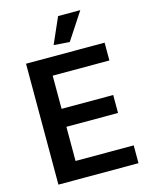

<svg xmlns="http://www.w3.org/2000/svg" viewBox="-139 -1049 881 1135"><g transform="rotate(-15 301.5 -481.5)"><path d="M260 -804 330 -963H466L357 -797ZM74 -740H555V-631H208V-428H524V-318H208V-109H564V0H74Z"/></g></svg>

Font: Encode Sans Narrow
Style: SemiBold
Weight: 600
Designer: Pablo Impallari, Andres Torresi
Foundry: Pablo Impallari, Andres Torresi
Version: Version 1.000; ttfautohint (v1.00) -l 8 -r 50 -G 200 -x 14 -